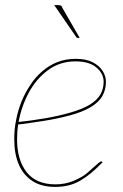

<svg xmlns="http://www.w3.org/2000/svg" viewBox="-20 -728 483 754"><path d="M197 6Q143 6 107.5 -17Q72 -40 54 -81.5Q36 -123 36 -181Q36 -199 37.5 -217.5Q39 -236 43 -255Q50 -293 64 -328Q78 -363 99 -394Q109 -410 121 -423.5Q133 -437 146 -448Q172 -471 205 -484Q238 -497 277 -497Q318 -497 344 -483.5Q370 -470 383 -449.5Q396 -429 396 -407Q396 -376 382 -351Q368 -326 334 -306Q303 -288 255 -275Q207 -262 153.5 -253.5Q100 -245 51 -239Q49 -225 48 -210Q47 -195 47 -181Q47 -100 84.5 -52Q122 -4 198 -4Q236 -4 269.5 -18Q303 -32 324 -50Q332 -57 343 -67Q354 -77 364 -85.5Q374 -94 377 -94Q380 -94 382 -92L383 -91Q337 -43 295 -18.5Q253 6 197 6ZM53 -249Q101 -254 154.5 -263Q208 -272 255 -285.5Q302 -299 331 -316Q362 -335 374.5 -357.5Q387 -380 387 -407Q387 -439 358.5 -463Q330 -487 277 -487Q215 -487 168.5 -452.5Q122 -418 93 -364Q64 -310 53 -249ZM193 -708H206Q215 -708 219 -706Q223 -704 225 -697L293 -579H286Q284 -579 282 -580Q280 -581 279 -583Z"/></svg>

Font: Aleo Thin
Style: Italic
Weight: 250
Italic angle: -7°
Designer: Alessio Laiso
Foundry: Alessio Laiso
Version: Version 2.001;gftools[0.9.29]